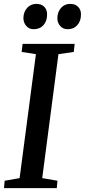

<svg xmlns="http://www.w3.org/2000/svg" viewBox="-22 -969 437 989"><path d="M-1.5 0 2 -38 79 -51.5 163 -690 89.5 -701.5 94.5 -743H362.5L358 -701.5L279 -690L195.5 -51.5L274 -38L270.5 0ZM151 -818.5Q128.5 -818.5 113.5 -835.2Q98.5 -852 98.5 -877Q99.5 -908.5 118.2 -928.8Q137 -949 165.5 -949Q192.5 -949 207 -933Q221.5 -917 220.5 -893.5Q220.5 -860.5 201.8 -839.5Q183 -818.5 151 -818.5ZM326 -818.5Q303 -818.5 288 -835.2Q273 -852 273.5 -877Q274.5 -908.5 292.8 -928.8Q311 -949 340 -949Q366.5 -949 381.2 -933Q396 -917 395 -893.5Q395 -860.5 376.2 -839.5Q357.5 -818.5 326 -818.5Z"/></svg>

Font: Merriweather 36pt Medium
Style: Italic
Weight: 500
Italic angle: -7.8°
Version: Version 2.101